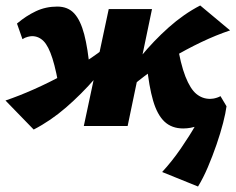

<svg xmlns="http://www.w3.org/2000/svg" viewBox="-41 -460 863 701"><path d="M82 13 -21 -93Q29 -110 83 -134Q137 -158 190.5 -187Q244 -216 292.5 -249Q341 -282 379 -316L401 -294Q358 -233 307 -174.5Q256 -116 200 -67.5Q144 -19 82 13ZM178 -120Q165 -201 150.5 -246.5Q136 -292 118 -310Q100 -328 76 -328Q70 -328 60 -325.5Q50 -323 41 -317L21 -374Q54 -402 90 -419Q126 -436 168 -436Q207 -436 230 -411Q253 -386 266.5 -334.5Q280 -283 287 -204ZM265 0 356 -427H514L425 0ZM404 -111 381 -133Q424 -194 472 -252.5Q520 -311 575 -360Q630 -409 690 -440L799 -349Q748 -332 693.5 -306Q639 -280 586 -248.5Q533 -217 486.5 -182Q440 -147 404 -111ZM628 9Q586 9 559.5 -16Q533 -41 518 -92.5Q503 -144 495 -223L605 -307Q618 -226 636 -180.5Q654 -135 676 -117Q698 -99 726 -99Q731 -99 737.5 -100Q744 -101 751.5 -103.5Q759 -106 764 -109L786 -72Q764 -47 737 -29Q710 -11 682.5 -1Q655 9 628 9ZM682 221 551 168Q587 129 619 82.5Q651 36 675.5 -7Q700 -50 714 -80L786 -72Q783 -48 773.5 -11Q764 26 749.5 68Q735 110 718 150Q701 190 682 221Z"/></svg>

Font: Ysabeau Black
Style: Italic
Weight: 900
Italic angle: -12°
Version: Version 2.000;gftools[0.9.27.dev2+g8671c4b]